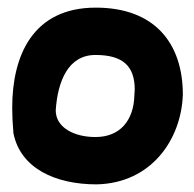

<svg xmlns="http://www.w3.org/2000/svg" viewBox="-20 -485 507 503"><path d="M12 -203C12 -182 13 -161 15 -139V-137C33 -44 125 -2 233 -2C377 -5 455 -120 459 -237C459 -373 384 -465 231 -465C65 -465 12 -338 12 -203ZM126 -196C131 -271 158 -341 230 -341C303 -341 333 -311 333 -250C333 -245 332 -240 332 -235V-234C330 -170 295 -126 230 -126C174 -126 126 -151 126 -196Z"/></svg>

Font: Snowfall
Style: Blk
Weight: 900
Designer: Jasper
Foundry: Cannot Into Space Fonts
Version: Version 0.9